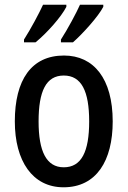

<svg xmlns="http://www.w3.org/2000/svg" viewBox="-20 -852 542 816"><path d="M419 -823V-832H320C305 -798 268 -729 239 -684V-672H290C331 -708 398 -782 419 -823ZM262 -823V-832H163C147 -797 112 -731 82 -684V-672H131C180 -712 241 -781 262 -823ZM459 -336C459 -518 378 -616 252 -616C113 -616 43 -512 43 -336C43 -168 118 -56 250 -56C390 -56 459 -169 459 -336ZM144 -336C144 -465 176 -531 251 -531C326 -531 359 -465 359 -336C359 -207 326 -141 251 -141C177 -141 144 -209 144 -336Z"/></svg>

Font: Noto Sans Malayalam UI Condensed Medium
Style: Regular
Weight: 500
Width: 3
Designer: Jelle Bosma - Monotype Design Team
Foundry: Monotype Imaging Inc.
Version: Version 2.104